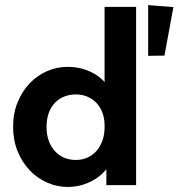

<svg xmlns="http://www.w3.org/2000/svg" viewBox="-20 -727 701 754"><path d="M397.7 0H514.5V-325.5V-332.5V-700H390.7V-332.5V-325.5V-126L397.7 -111ZM245.2 7.2Q279.7 7.2 309.9 -3Q340 -13.3 363.9 -30.4Q387.7 -47.5 403.9 -70.9Q420 -94.3 425.8 -120.8V-226.8H390.7Q390.7 -198.5 382.2 -174.9Q373.7 -151.3 359 -134.4Q344.2 -117.5 323.4 -108.1Q302.5 -98.8 277.8 -98.8Q253.3 -98.8 232.3 -107.6Q211.3 -116.5 195.6 -133.5Q180 -150.5 171.4 -174.5Q162.8 -198.5 162.8 -228.5Q162.8 -260.5 171.9 -284.5Q181 -308.5 196.9 -324.5Q212.8 -340.5 233.8 -348.4Q254.8 -356.2 277.5 -356.2Q303 -356.2 324.1 -347Q345.2 -337.7 360 -321.6Q374.7 -305.5 382.7 -283.1Q390.7 -260.8 390.7 -234.5H420.8V-342Q418.5 -366 404 -387.9Q389.5 -409.8 366.2 -427Q343 -444.3 312.1 -454.4Q281.2 -464.5 245.2 -464.5Q202.7 -464.5 164.1 -447.4Q125.5 -430.3 96.1 -399.3Q66.7 -368.3 49.1 -325.1Q31.5 -282 31.5 -229Q31.5 -176 49.4 -132.4Q67.2 -88.8 97 -57.8Q126.7 -26.8 165.4 -9.8Q204 7.2 245.2 7.2ZM561.8 -507.7 625.8 -508.7 661 -699.2 561.8 -707Z"/></svg>

Font: Tilda Sans VF
Style: Regular
Weight: 400
Designer: ParaType Ltd
Foundry: ParaType Ltd
Version: Version 1.010